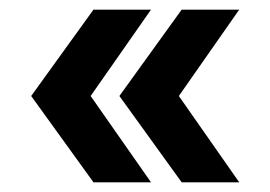

<svg xmlns="http://www.w3.org/2000/svg" viewBox="-20 -471 555 394"><path d="M470.9 -451.2H352.8L225 -274L352.8 -96.9H470.9L347 -274ZM289.9 -451.2H171.8L44 -274L171.8 -96.9H289.9L166 -274Z"/></svg>

Font: Diatome Semibold
Style: Regular
Weight: 600
Designer: 15.100.17
Foundry: 15.100.17
Version: Version 1.005;Fontself Maker 3.5.8